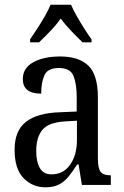

<svg xmlns="http://www.w3.org/2000/svg" viewBox="-20 -786 527 816"><path d="M173 10Q118 10 80 -29Q42 -68 42 -150Q42 -230 90 -268Q138 -306 236 -309L306 -312V-373Q306 -429 292.5 -463Q279 -497 230 -497Q183 -497 169 -466.5Q155 -436 155 -388Q77 -388 77 -450Q77 -497 121.5 -521.5Q166 -546 236 -546Q315 -546 355.5 -507Q396 -468 396 -372V-113Q396 -71 407.5 -56Q419 -41 448 -41H451V0H328L314 -87H308Q290 -59 272.5 -37Q255 -15 232 -2.5Q209 10 173 10ZM199 -45Q249 -45 278 -86Q307 -127 307 -191V-273L256 -270Q187 -266 160.5 -234.5Q134 -203 134 -144Q134 -98 149.5 -71.5Q165 -45 199 -45ZM108 -619Q121 -638 138 -664Q155 -690 170.5 -717Q186 -744 195 -766H282Q291 -744 306.5 -717Q322 -690 338.5 -664Q355 -638 369 -619V-606H331Q308 -628 283 -654Q258 -680 238 -707Q219 -680 194 -654Q169 -628 146 -606H108Z"/></svg>

Font: Noto Serif Hebrew Condensed
Style: Regular
Weight: 400
Width: 3
Designer: Monotype Design Team
Foundry: Monotype Imaging Inc.
Version: Version 2.004; ttfautohint (v1.8.4.7-5d5b)